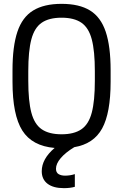

<svg xmlns="http://www.w3.org/2000/svg" viewBox="-20 -760 640 998"><path d="M312 218Q257 218 227 195Q197 172 197 130Q197 66 264 9Q147 -1 96 -81.5Q45 -162 45 -335V-395Q45 -519 70.5 -595Q96 -671 152.5 -705.5Q209 -740 300 -740Q392 -740 448 -705.5Q504 -671 529.5 -595Q555 -519 555 -395V-335Q555 -173 511 -92.5Q467 -12 366 5Q320 33 295.5 62Q271 91 271 117Q271 137 284.5 145Q298 153 318 153Q345 153 369 145V211Q345 218 312 218ZM300 -62Q365 -62 403 -88Q441 -114 457 -174.5Q473 -235 473 -340V-390Q473 -495 457 -555.5Q441 -616 403 -642Q365 -668 300 -668Q235 -668 197 -642Q159 -616 143 -555.5Q127 -495 127 -390V-340Q127 -235 143 -174.5Q159 -114 197 -88Q235 -62 300 -62Z"/></svg>

Font: M PLUS Code Latin 60
Style: Regular
Weight: 400
Width: 7
Monospace: yes
Designer: Coji Morishita
Foundry: UNDERFOREST DESIGN
Version: Version 1.005; ttfautohint (v1.8.3)